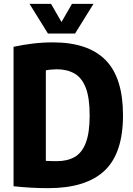

<svg xmlns="http://www.w3.org/2000/svg" viewBox="-20 -970 691 999"><path d="M231 9Q141.5 9 50.5 -1V-726.5Q98.5 -737 150 -743.2Q201.5 -749.5 256 -749.5Q438 -749.5 529 -657.8Q620 -566 620 -370Q620 -171.5 523.2 -81.2Q426.5 9 231 9ZM276 -131.5Q330.5 -131.5 368.5 -153.2Q406.5 -175 426.5 -227Q446.5 -279 446.5 -370Q446.5 -461 426.2 -513.2Q406 -565.5 367.5 -587.5Q329 -609.5 275.5 -609.5Q262.5 -609.5 246.5 -608Q230.5 -606.5 218.5 -604V-133Q236.5 -132 250.8 -131.8Q265 -131.5 276 -131.5ZM229.5 -795.5 133.5 -950H245.5L300 -855.5L354.5 -950H466.5L370.5 -795.5Z"/></svg>

Font: Encode Sans Condensed ExtraBold
Style: Regular
Weight: 800
Width: 3
Designer: Multiple Designers
Foundry: Impallari Type
Version: Version 3.000; ttfautohint (v1.8.3) -l 8 -r 50 -G 200 -x 14 